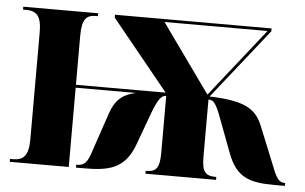

<svg xmlns="http://www.w3.org/2000/svg" viewBox="-43 -599 1049 661"><g transform="rotate(5 481.5 -268.0)"><path d="M12 0H216V-274H424C374 -263 352 -239 337 -194L293 -64C280 -22 269 -10 244 -10H241V0H268C354 0 409 -11 441 -96L482 -208C501 -258 512 -273 529 -273V-76C529 -25 518 -10 484 -10H481V0H725V-10H723C686 -10 675 -25 675 -76V-273C692 -273 700 -268 723 -205L764 -96C795 -13 842 0 928 0H963V-10H961C942 -10 932 -23 916 -66L864 -194C841 -254 804 -280 678 -284L870 -526V-536H329V-526L526 -284H216V-453C216 -511 231 -526 264 -526H271V-536H12V-526H22C57 -526 76 -512 76 -454V-83C76 -25 57 -10 22 -10H12ZM669 -291 501 -526H857L671 -291Z"/></g></svg>

Font: Noto Serif Display Condensed Extra
Style: Regular
Weight: 800
Width: 3
Designer: Monotype Design Team
Foundry: Monotype Imaging Inc.
Version: Version 1.900